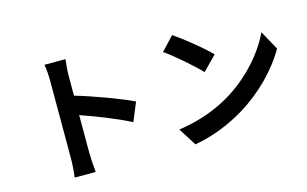

<svg xmlns="http://www.w3.org/2000/svg" viewBox="-98 -1060 2197 1373"><g transform="rotate(-15 1000.0 -373.5)"><path d="M314 -96C314 -56 310 4 304 44H460C456 3 451 -67 451 -96V-379C559 -342 709 -284 812 -230L869 -368C777 -413 585 -484 451 -523V-671C451 -712 456 -756 460 -791H304C311 -756 314 -706 314 -671C314 -586 314 -172 314 -96Z M1241 -760 1147 -660C1220 -609 1345 -500 1397 -444L1499 -548C1441 -609 1311 -713 1241 -760ZM1116 -94 1200 38C1341 14 1470 -42 1571 -103C1732 -200 1865 -338 1941 -473L1863 -614C1800 -479 1670 -326 1499 -225C1402 -167 1272 -116 1116 -94Z"/></g></svg>

Font: Noto Sans CJK TC
Style: Bold
Weight: 700
Designer: Ryoko NISHIZUKA 西塚涼子 (kana, bopomofo & ideographs); Paul D. Hunt (Latin, Greek & Cyrillic); Sandoll Communications 산돌커뮤니
Foundry: Adobe
Version: Version 2.004;hotconv 1.0.118;makeotfexe 2.5.65603